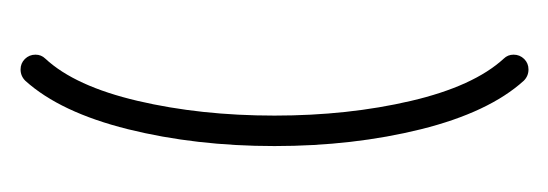

<svg xmlns="http://www.w3.org/2000/svg" viewBox="-202 -358 559 196"><g transform="rotate(-90 78.0 -259.5)"><path d="M120.7 -15.2Q120.7 -8.9 116.3 -4.4Q111.9 0 105.6 0Q98.9 0 94.1 -4.8Q61.9 -40.4 44.6 -109.6Q27.4 -178.9 27.4 -259.3Q27.4 -339.6 44.6 -408.9Q61.9 -478.1 94.1 -513.7Q98.9 -518.5 105.6 -518.5Q111.9 -518.5 116.3 -514.1Q120.7 -509.6 120.7 -503.3Q120.7 -497.4 116.7 -493.3Q88.5 -463 73.5 -398.9Q58.5 -334.8 58.5 -259.3Q58.5 -184.1 73.5 -120Q88.5 -55.9 116.7 -25.2Q120.7 -21.1 120.7 -15.2Z"/></g></svg>

Font: 26F Galaxy Hebrew Light
Style: Regular
Weight: 300
Designer: C₂₉H₂₅N₃O₅
Version: Version 1.000